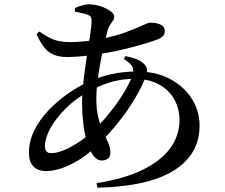

<svg xmlns="http://www.w3.org/2000/svg" viewBox="-20 -819 1040 889"><path d="M427 29Q555 9 640 -32.5Q725 -74 768 -132.5Q811 -191 811 -263Q811 -317 786 -360.5Q761 -404 714 -429Q667 -454 602 -454Q548 -454 497.5 -440Q447 -426 390 -395Q329 -362 283.5 -316Q238 -270 213 -224.5Q188 -179 188 -143Q188 -126 195 -118Q202 -110 217 -110Q244 -110 277 -124Q310 -138 344 -160.5Q378 -183 406 -209Q434 -234 462 -266Q490 -298 516 -333.5Q542 -369 561.5 -403Q581 -437 591 -464Q602 -492 593 -509.5Q584 -527 553 -546L561 -559Q590 -554 612.5 -545Q635 -536 650 -520Q659 -510 660.5 -498.5Q662 -487 658 -473Q642 -426 607.5 -367.5Q573 -309 527 -251.5Q481 -194 431 -146Q370 -88 307.5 -57.5Q245 -27 192 -27Q156 -27 135 -48Q114 -69 114 -111Q114 -164 138 -213.5Q162 -263 202.5 -306Q243 -349 292.5 -384Q342 -419 393 -442Q439 -463 495.5 -475.5Q552 -488 612 -488Q704 -488 769 -452.5Q834 -417 869 -360.5Q904 -304 904 -239Q904 -164 869 -110Q834 -56 770.5 -21Q707 14 620.5 31Q534 48 431 50ZM451 -76Q428 -76 411 -100Q394 -124 382.5 -163Q371 -202 365.5 -248.5Q360 -295 360 -340Q360 -386 366.5 -442.5Q373 -499 381.5 -554.5Q390 -610 397 -654.5Q404 -699 404 -722Q404 -736 400 -741.5Q396 -747 384 -751Q372 -756 357 -759Q342 -762 327 -765V-782Q341 -788 358.5 -793.5Q376 -799 389 -799Q418 -799 445.5 -790Q473 -781 491 -767.5Q509 -754 509 -743Q509 -731 502.5 -722.5Q496 -714 489 -703Q482 -692 477 -674Q469 -643 460 -603.5Q451 -564 443.5 -521.5Q436 -479 431 -438.5Q426 -398 426 -363Q426 -309 436 -271.5Q446 -234 459 -206.5Q472 -179 481.5 -157Q491 -135 491 -113Q491 -93 480 -84.5Q469 -76 451 -76ZM290 -555Q253 -555 227 -566.5Q201 -578 183 -601.5Q165 -625 149 -661L162 -673Q188 -655 210 -644Q232 -633 254 -628.5Q276 -624 303 -624Q336 -624 369 -627.5Q402 -631 432 -636Q505 -649 556 -667.5Q607 -686 636.5 -700Q666 -714 674 -714Q708 -714 725.5 -704Q743 -694 743 -676Q743 -662 735.5 -653Q728 -644 711 -637Q693 -630 662.5 -620.5Q632 -611 594 -601Q556 -591 513.5 -582Q471 -573 428 -567Q395 -562 359 -558.5Q323 -555 290 -555Z"/></svg>

Font: Noto Serif JP ExtraLight SemiBold
Style: Regular
Weight: 600
Version: Version 2.003-H1;hotconv 1.1.1;makeotfexe 2.6.0